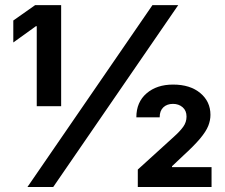

<svg xmlns="http://www.w3.org/2000/svg" viewBox="-20 -748 901 768"><path d="M224.6 -727.5V-323.2H127V-643.1H123.5L33.2 -578.1V-666L120.6 -727.5ZM89.8 0 589.8 -727.5H692.9L192.9 0ZM531.2 0V-69.8L675.8 -201.2Q700.2 -223.1 713.1 -241.2Q726.1 -259.3 726.1 -281.7Q726.1 -305.7 710.4 -319.1Q694.8 -332.5 671.9 -332.5Q647.9 -332.5 633.3 -318.6Q618.7 -304.7 618.7 -278.8H525.4Q525.4 -339.4 566.2 -374.5Q606.9 -409.7 672.4 -409.7Q740.7 -409.7 781.2 -375.7Q821.8 -341.8 821.8 -288.6Q821.8 -266.6 813 -244.4Q804.2 -222.2 780.3 -193.6Q756.3 -165 711.4 -124L668 -83V-79.6H826.2V0Z"/></svg>

Font: Inter 20pt
Style: Bold
Weight: 700
Version: Version 4.001;git-66647c0bb